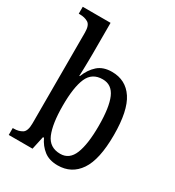

<svg xmlns="http://www.w3.org/2000/svg" viewBox="-184 -868 898 986"><g transform="rotate(30 264.5 -375.0)"><path d="M310 10Q260 10 228.5 -14.5Q197 -39 179 -78H173L156 0H15V-41H22Q50 -41 70.5 -53.5Q91 -66 91 -113V-651Q91 -695 70.5 -707Q50 -719 22 -719H15V-760H180V-575Q180 -557 179.5 -532Q179 -507 178.5 -482.5Q178 -458 177 -444H180Q198 -490 229.5 -518Q261 -546 313 -546Q395 -546 439 -479.5Q483 -413 483 -269Q483 -124 437.5 -57Q392 10 310 10ZM292 -48Q346 -48 369 -105.5Q392 -163 392 -271Q392 -381 368.5 -435Q345 -489 291 -489Q228 -489 204 -433.5Q180 -378 180 -270Q180 -162 204 -105Q228 -48 292 -48Z"/></g></svg>

Font: Noto Serif Ethiopic Condensed
Style: Regular
Weight: 400
Width: 3
Designer: Monotype Design Team
Foundry: Monotype Imaging Inc.
Version: Version 2.102; ttfautohint (v1.8.4.7-5d5b)